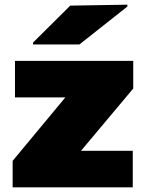

<svg xmlns="http://www.w3.org/2000/svg" viewBox="-20 -800 626 820"><path d="M549 -540V-422L326 -156H547V0H34V-113L259 -384H44V-540ZM121 -610V-618L280 -776L524 -780V-772L319 -610Z"/></svg>

Font: Nacelle Black
Style: Regular
Weight: 900
Designer: Sora Sagano
Foundry: Sora Sagano
Version: Version 1.000;FEAKit 1.0